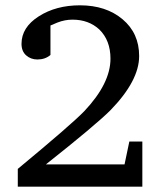

<svg xmlns="http://www.w3.org/2000/svg" viewBox="-20 -703 603 723"><path d="M516 0H47V-67Q251 -236 298 -285Q396 -389 396 -482Q396 -551 354 -592Q314 -629 253 -629Q224 -629 196 -618Q183 -613 170 -607V-496Q150 -479 121 -479Q96 -479 78.5 -494.5Q61 -510 61 -538Q61 -600 126 -641.5Q191 -683 281 -683Q379 -683 441.5 -630.5Q504 -578 504 -492Q504 -399 396 -288Q341 -233 153 -84H449L467 -170H516Z"/></svg>

Font: Apparatus SIL
Style: Regular
Weight: 400
Version: Version 1.0